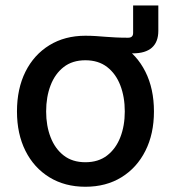

<svg xmlns="http://www.w3.org/2000/svg" viewBox="-20 -676 627 707"><path d="M293.9 -479.5V-544.4Q314.9 -544.4 333 -543.2Q351.1 -542 368.9 -540.5Q386.7 -539.1 406.7 -538.1Q426.8 -537.1 451.7 -537.1Q470.2 -537.1 470.2 -554.7V-655.8H563V-562.5Q563 -521.5 539.3 -500.5Q515.6 -479.5 468.8 -479.5Q426.8 -479.5 381.6 -479.5Q336.4 -479.5 293.9 -479.5ZM294.4 11.7Q218.8 11.7 161.9 -23.2Q105 -58.1 73.7 -120.6Q42.5 -183.1 42.5 -265.6Q42.5 -349.1 73.7 -411.9Q105 -474.6 161.9 -509.5Q218.8 -544.4 294.4 -544.4Q370.6 -544.4 427.2 -509.5Q483.9 -474.6 515.4 -411.9Q546.9 -349.1 546.9 -265.6Q546.9 -183.1 515.4 -120.6Q483.9 -58.1 427.2 -23.2Q370.6 11.7 294.4 11.7ZM294.4 -78.6Q342.3 -78.6 374.5 -103.5Q406.7 -128.4 423.1 -170.7Q439.5 -212.9 439.5 -265.6Q439.5 -318.8 423.1 -361.6Q406.7 -404.3 374.5 -429.2Q342.3 -454.1 294.4 -454.1Q246.6 -454.1 214.6 -429.2Q182.6 -404.3 166.3 -361.8Q149.9 -319.3 149.9 -265.6Q149.9 -212.9 166.3 -170.7Q182.6 -128.4 214.6 -103.5Q246.6 -78.6 294.4 -78.6Z"/></svg>

Font: Inter 20pt Medium
Style: Regular
Weight: 500
Version: Version 4.001;git-66647c0bb